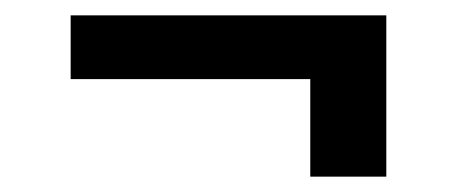

<svg xmlns="http://www.w3.org/2000/svg" viewBox="-20 -413 593 250"><path d="M384 -183V-310H72V-393H483V-183Z"/></svg>

Font: Sinter Medium
Style: Regular
Weight: 500
Foundry: Adobe & rsms
Version: Version 1.000